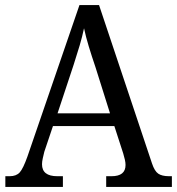

<svg xmlns="http://www.w3.org/2000/svg" viewBox="-20 -734 695 754"><path d="M1 0V-42H18Q44 -42 57.5 -57Q71 -72 88 -120L292 -714H369L577 -92Q587 -62 601.5 -52Q616 -42 644 -42H655V0H397V-42H418Q473 -42 473 -86Q473 -95 470.5 -106.5Q468 -118 464 -131L429 -239H188L154 -138Q151 -126 148 -112.5Q145 -99 145 -89Q145 -42 205 -42H227V0ZM206 -289H412L355 -470Q340 -514 328.5 -552Q317 -590 310 -623Q303 -590 293 -556Q283 -522 269 -479Z"/></svg>

Font: Noto Serif Sinhala SemiCondensed
Style: Regular
Weight: 400
Width: 4
Designer: Jelle Bosma - Monotype Design Team
Foundry: Monotype Imaging Inc.
Version: Version 2.007; ttfautohint (v1.8.4.7-5d5b)